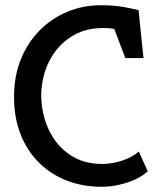

<svg xmlns="http://www.w3.org/2000/svg" viewBox="-20 -711 612 735"><path d="M368.8 4Q297.5 4 236.5 -19.4Q175.5 -42.8 130 -87.6Q84.4 -132.5 59 -196.3Q33.7 -260 33.7 -339.7Q33.7 -419.6 59.8 -484Q85.9 -548.3 132 -594.8Q178 -641.2 238.2 -666.1Q298.4 -691 366.1 -691Q416.4 -691 452.5 -684.4Q488.6 -677.7 510.3 -672.2L529.4 -488.6H459.8L417.5 -600.2Q410.5 -601.2 401.5 -602.4Q392.6 -603.6 372.3 -603.6Q304 -603.6 251.5 -569.9Q199 -536.1 169.4 -478.6Q139.7 -421 137.7 -348Q138.7 -273.1 167.1 -213.4Q195.5 -153.6 247.5 -118.5Q299.4 -83.4 371 -83.4Q408.6 -83.4 446.8 -95.8Q485 -108.1 511.5 -131L545.4 -55.3Q527.9 -38.6 499.5 -25.1Q471.1 -11.7 437.1 -3.9Q403.1 4 368.8 4Z"/></svg>

Font: Kreon Light
Style: Regular
Weight: 300
Designer: Julia Petretta
Foundry: Julia Petretta and Eli Heuer
Version: Version 2.002